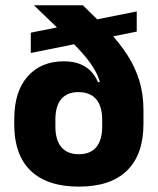

<svg xmlns="http://www.w3.org/2000/svg" viewBox="-20 -680 586 714"><path d="M273.5 14Q155.5 14 94.2 -45Q33 -104 33 -216V-237Q33 -339.5 82.8 -395.8Q132.5 -452 217 -452Q252.5 -452 277.2 -442Q302 -432 318.5 -414.5Q335 -397 344.5 -374.5L390 -376.5L360 -235.5Q360 -260.5 354.2 -279.5Q348.5 -298.5 337.5 -311.2Q326.5 -324 309.8 -330.8Q293 -337.5 271.5 -337.5Q229.5 -337.5 207.8 -311.5Q186 -285.5 186 -235.5V-209.5Q186 -159 208.2 -132.8Q230.5 -106.5 273 -106.5Q316 -106.5 338 -132.8Q360 -159 360 -209.5Q360 -224.5 360 -243.8Q360 -263 360 -285Q359.5 -301.5 358.2 -315.5Q357 -329.5 356.5 -345.5Q353.5 -381 335.5 -414.2Q317.5 -447.5 285.5 -483.2Q253.5 -519 208.5 -562Q163.5 -605 106.5 -660V-660.5H288Q342 -609 384 -563.8Q426 -518.5 454.8 -473.5Q483.5 -428.5 498.5 -379Q513.5 -329.5 513.5 -270V-219.5Q513.5 -105.5 452.5 -45.8Q391.5 14 273.5 14ZM94.5 -483V-558.5L488.5 -637.5V-562.5Z"/></svg>

Font: Anek Gujarati
Style: Bold
Weight: 700
Version: Version 1.003